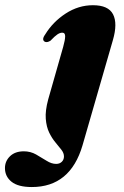

<svg xmlns="http://www.w3.org/2000/svg" viewBox="-146 -494 489 755"><path d="M298 -336.5 178.5 77.5Q130.5 241.5 -21 241.5Q-74.5 241.5 -100.5 220.8Q-126.5 200 -126.5 167Q-126.5 139.5 -106.5 120.2Q-86.5 101 -52.5 101Q-26 101 -4 113.5Q18 126 37.2 138.2Q56.5 150.5 75 150.5Q88.5 150.5 97 142.2Q105.5 134 105.5 121Q105.5 108 95.5 95Q85.5 82 72 66Q58.5 50 47.5 27.5Q36.5 5 34 -26.8Q31.5 -58.5 43.5 -103L102.5 -310Q110 -336.5 110.2 -351Q110.5 -365.5 98.5 -365.5Q90 -365.5 79.8 -358.8Q69.5 -352 52.5 -334Q40 -326 31 -329.5Q16 -337 32 -359Q62 -408 112.2 -440.8Q162.5 -473.5 219.5 -473.5Q280 -473.5 298.5 -437.8Q317 -402 298 -336.5Z"/></svg>

Font: Fraunces 72pt S000 Black
Style: Italic
Weight: 900
Italic angle: -16°
Version: Version 1.000; ttfautohint (v1.8.3)